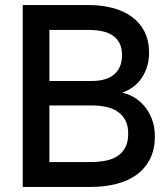

<svg xmlns="http://www.w3.org/2000/svg" viewBox="-20 -740 662 760"><path d="M339 0H70V-720H331.5Q382.5 -720 426 -708.5Q469.5 -697 501.5 -673.8Q533.5 -650.5 551.8 -615Q570 -579.5 570 -532Q570 -497.5 560.5 -470.8Q551 -444 535.8 -424.2Q520.5 -404.5 501.2 -391.8Q482 -379 463 -373Q485.5 -369 508.5 -356Q531.5 -343 550.2 -321.5Q569 -300 581 -269.5Q593 -239 593 -200Q593 -147.5 573.2 -109.5Q553.5 -71.5 519.2 -47.2Q485 -23 438.8 -11.5Q392.5 0 339 0ZM333.5 -621.5H175.5V-419.5H343.5Q369 -419.5 390.8 -425Q412.5 -430.5 428.5 -442.8Q444.5 -455 453.8 -474.5Q463 -494 463 -522Q463 -550 453.2 -569Q443.5 -588 426.2 -599.5Q409 -611 385.2 -616.2Q361.5 -621.5 333.5 -621.5ZM339 -98.5Q369 -98.5 396 -103.5Q423 -108.5 443.2 -121Q463.5 -133.5 475.5 -155.5Q487.5 -177.5 487.5 -211Q487.5 -243.5 475.8 -264.8Q464 -286 444.2 -299Q424.5 -312 399 -317.2Q373.5 -322.5 346.5 -322.5H175.5V-98.5Z"/></svg>

Font: Vela Sans SemBd
Style: Regular
Weight: 600
Designer: Principal design: Mikhail Sharanda - project Manrope.
Design modification: Ravid Balaliev
Foundry: Mikhail Sharanda
Version: Version 1.001